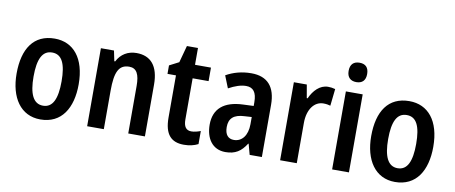

<svg xmlns="http://www.w3.org/2000/svg" viewBox="-67 -1029 3117 1316"><g transform="rotate(10 1492.0 -371.5)"><path d="M474 -272C474 -454 389 -553 259 -553C113 -553 42 -445 42 -272C42 -106 118 10 256 10C404 10 474 -108 474 -272ZM160 -272C160 -394 190 -456 258 -456C326 -456 355 -394 355 -272C355 -151 326 -86 258 -86C190 -86 160 -152 160 -272Z M828 -553C768 -553 720 -524 693 -471H687L672 -543H581V0H697V-268C697 -397 722 -452 795 -452C847 -452 867 -411 867 -331V0H983V-360C983 -490 927 -553 828 -553Z M1290 -89C1253 -89 1236 -113 1236 -163V-449H1347V-543H1236V-660H1159L1127 -542L1061 -508V-449H1120V-156C1120 -38 1167 10 1255 10C1294 10 1327 2 1354 -12V-103C1333 -95 1310 -89 1290 -89Z M1627 -553C1560 -553 1501 -536 1452 -508L1486 -423C1530 -447 1570 -461 1607 -461C1656 -461 1681 -430 1681 -361V-335L1608 -332C1476 -327 1406 -268 1406 -157C1406 -62 1453 10 1544 10C1613 10 1653 -17 1689 -74H1692L1712 0H1797V-363C1797 -488 1740 -553 1627 -553ZM1632 -255 1681 -258V-208C1681 -128 1642 -82 1587 -82C1548 -82 1524 -107 1524 -161C1524 -220 1556 -252 1632 -255Z M2161 -553C2104 -553 2061 -507 2036 -451H2030L2014 -543H1924V0H2040V-280C2040 -376 2087 -435 2149 -435C2169 -435 2185 -432 2198 -428L2211 -546C2194 -551 2177 -553 2161 -553Z M2345 -753C2304 -753 2280 -731 2280 -685C2280 -640 2305 -618 2345 -618C2385 -618 2409 -640 2409 -685C2409 -731 2386 -753 2345 -753ZM2403 -543H2286V0H2403Z M2942 -272C2942 -454 2857 -553 2727 -553C2581 -553 2510 -445 2510 -272C2510 -106 2586 10 2724 10C2872 10 2942 -108 2942 -272ZM2628 -272C2628 -394 2658 -456 2726 -456C2794 -456 2823 -394 2823 -272C2823 -151 2794 -86 2726 -86C2658 -86 2628 -152 2628 -272Z"/></g></svg>

Font: Noto Sans Lao Condensed SemiBold
Style: Regular
Weight: 600
Width: 3
Designer: Monotype Design Team
Foundry: Monotype Imaging Inc.
Version: Version 2.003